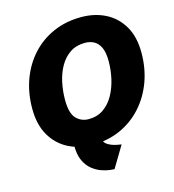

<svg xmlns="http://www.w3.org/2000/svg" viewBox="-133 -860 1051 1159"><g transform="rotate(-15 393.0 -280.5)"><path d="M240 -11H410.5Q410.5 9 424.2 21.5Q438 34 457.2 41.2Q476.5 48.5 493.8 51.5Q511 54.5 518.5 55.5L438.5 189Q430.5 189 408.2 186.2Q386 183.5 357.5 173.5Q329 163.5 302 142Q275 120.5 257.5 83.5Q240 46.5 240 -11ZM349 13Q266.5 13 199.2 -21.5Q132 -56 92.5 -124Q53 -192 53 -292Q53 -389.5 83.5 -472.8Q114 -556 170.5 -618.2Q227 -680.5 305.8 -715.2Q384.5 -750 481 -750Q565 -750 632 -716Q699 -682 738.2 -615Q777.5 -548 777.5 -448.5Q777.5 -351.5 746.8 -267.8Q716 -184 659 -120.8Q602 -57.5 523.5 -22.2Q445 13 349 13ZM367 -143Q421 -143 460 -170.5Q499 -198 524 -243Q549 -288 561 -342.2Q573 -396.5 573 -450.5Q573 -505.5 558 -536.8Q543 -568 518.2 -581Q493.5 -594 463 -594Q408.5 -594 369.5 -568Q330.5 -542 305.8 -498.5Q281 -455 269.5 -401.5Q258 -348 258 -292.5Q258 -207.5 289.5 -175.2Q321 -143 367 -143Z"/></g></svg>

Font: Epilogue Black
Style: Italic
Weight: 900
Italic angle: -12°
Designer: Tyler Finck
Foundry: Etcetera Type Co
Version: Version 2.111